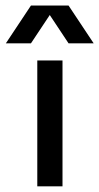

<svg xmlns="http://www.w3.org/2000/svg" viewBox="-106 -654 348 674"><path d="M2.6 -634.5H46.6H90.7H134.7L222.9 -501.8H134.7L68.7 -601.3L2.6 -501.8H-85.5ZM113.4 0ZM24.9 -441.8V0H113.4V-441.8Z"/></svg>

Font: Ulica
Style: Regular
Weight: 400
Version: Version